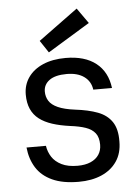

<svg xmlns="http://www.w3.org/2000/svg" viewBox="-54 -793 617 848"><g transform="rotate(-5 254.5 -369.5)"><path d="M261 12Q190 12 143.5 -9.5Q97 -31 73 -69.5Q49 -108 44 -159H130Q134 -132 148.5 -109.5Q163 -87 191 -73Q219 -59 262 -59Q296 -59 320 -69.5Q344 -80 356.5 -99Q369 -118 369 -143Q369 -176 354.5 -194.5Q340 -213 312.5 -222.5Q285 -232 244 -237Q200 -243 166 -254Q132 -265 108.5 -283Q85 -301 73 -328Q61 -355 61 -392Q61 -435 84 -468Q107 -501 149.5 -519.5Q192 -538 250 -538Q335 -538 384.5 -499Q434 -460 443 -388H360Q355 -425 326 -446Q297 -467 249 -467Q198 -467 172 -448Q146 -429 146 -398Q146 -375 157.5 -356.5Q169 -338 197 -325.5Q225 -313 272 -307Q331 -300 372 -284.5Q413 -269 434.5 -237Q456 -205 455 -150Q455 -98 430.5 -62Q406 -26 362.5 -7Q319 12 261 12ZM179 -569 143 -623 318 -751 366 -683Z"/></g></svg>

Font: DM Sans 9pt
Style: Regular
Weight: 400
Designer: Colophon Foundry, Jonny Pinhorn
Foundry: Colophon Foundry
Version: Version 4.004;gftools[0.9.30]